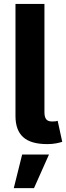

<svg xmlns="http://www.w3.org/2000/svg" viewBox="-20 -748 344 1001"><path d="M226.2 3.3Q140.8 3.3 100.8 -33Q60.7 -69.2 60.7 -143.2V-727.5H211.7V-163.3Q211.7 -137.7 220.9 -126.2Q230.1 -114.6 251.8 -114.6Q263.3 -114.6 269.7 -115.5Q276.1 -116.3 280.7 -118L304.5 -8.6Q293.2 -4.8 272.8 -0.7Q252.4 3.3 226.2 3.3ZM51.8 233 95.5 57.6H235.4L157.2 233Z"/></svg>

Font: GitLab Sans
Style: Regular
Weight: 400
Designer: Rasmus Andersson
Foundry: Modifications by GitLab B.V., manufactured by rsms
Version: Version 4.000;git-c8fb6b7